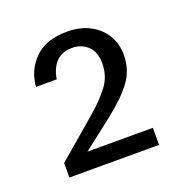

<svg xmlns="http://www.w3.org/2000/svg" viewBox="-77 -779 475 497"><g transform="rotate(-20 160.5 -530.5)"><path d="M34 -352V-392L145 -487Q174 -512 194.5 -538.5Q215 -565 215 -601Q215 -633 197.5 -649Q180 -665 155 -665Q127 -665 111 -648.5Q95 -632 90 -602H33Q36 -646 67 -677.5Q98 -709 157 -709Q193 -709 219.5 -695Q246 -681 260.5 -657Q275 -633 275 -603Q275 -561 251.5 -529.5Q228 -498 183 -463L101 -399H281V-352Z"/></g></svg>

Font: DM Sans 36pt Light
Style: Regular
Weight: 300
Designer: Colophon Foundry, Jonny Pinhorn
Foundry: Colophon Foundry
Version: Version 4.004;gftools[0.9.30]